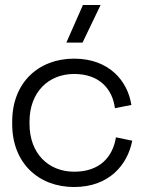

<svg xmlns="http://www.w3.org/2000/svg" viewBox="-20 -737 580 771"><path d="M277.5 14C419 14 492.5 -76 511 -172L445.5 -185.5C433 -107 381 -47.5 278 -47.5C174.5 -47.5 98.5 -120.5 98.5 -240V-248C98.5 -367 174.5 -440 278 -440C381 -440 432 -377.5 441.5 -302.5L507.5 -315.5C493 -411 419 -501.5 277.5 -501.5C134.5 -501.5 29 -405 29 -249V-238.5C29 -82.5 134.5 14 277.5 14ZM313 -717 246.5 -566H311.5L384 -717Z"/></svg>

Font: MCL Standard Light
Style: Regular
Weight: 300
Designer: Květoslav Bartoš
Foundry: Florian Karsten
Version: Version 1.001;Glyphs 3.2.3 (3260)